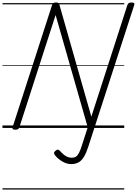

<svg xmlns="http://www.w3.org/2000/svg" viewBox="-20 -1031 1103 1547"><path d="M692 149Q675 202 656 233Q637 264 612.5 277.5Q588 291 553 291Q519 291 484.5 271.5Q450 252 423 220Q416 211 415.5 202Q415 193 428 183Q438 174 447 175Q456 176 463 185Q477 201 492 213.5Q507 226 523.5 233Q540 240 558 240Q578 240 591.5 231.5Q605 223 616.5 201Q628 179 640 140L687 -5L428 -910L136 -5Q133 5 125.5 9.5Q118 14 103 14Q75 14 81 -5L400 -992Q403 -1002 410 -1006.5Q417 -1011 431 -1011Q443 -1011 449.5 -1007.5Q456 -1004 458 -995L716 -91L1007 -992Q1011 -1002 1018.5 -1006.5Q1026 -1011 1040 -1011Q1068 -1011 1062 -992ZM0 486H981V496H0ZM0 -20H981V0H0ZM0 -505H981V-500H0ZM0 -1006H981V-996H0Z"/></svg>

Font: Playwrite CA Guides
Style: Regular
Weight: 400
Designer: Veronika Burian, José Scaglione
Foundry: TypeTogether
Version: Version 1.003